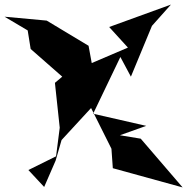

<svg xmlns="http://www.w3.org/2000/svg" viewBox="-91 -777 818 839"><path d="M318 -457 296 -577 113 -687 -71 -704 30 -644 43 -563 181 -442 149 -415 170 -219 154 -94 33 -34 102 40 152 -75 178 -165 307 -305 396 -127 402 -42 707 42 524 -171 433 -186 548 -227 316 -280 435 -528 481 -442 573 -664 656 -757 386 -659 468 -569 262 -481Z"/></svg>

Font: Asimov Silicon
Style: Regular
Weight: 400
Designer: Google
Version: Version 2.000980; 2014